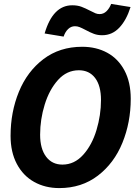

<svg xmlns="http://www.w3.org/2000/svg" viewBox="-20 -949 690 981"><path d="M34 -255Q34 -376 76.5 -480Q119 -584 202 -647Q285 -710 400 -710Q472 -710 528 -679.5Q584 -649 616 -589Q648 -529 648 -444Q648 -324 605.5 -219.5Q563 -115 480 -51.5Q397 12 283 12Q211 12 154.5 -19.5Q98 -51 66 -111.5Q34 -172 34 -255ZM299 -108Q360 -108 405 -158Q450 -208 473 -284.5Q496 -361 496 -438Q496 -511 466 -550.5Q436 -590 383 -590Q321 -590 276.5 -540.5Q232 -491 208.5 -415Q185 -339 185 -261Q185 -189 215.5 -148.5Q246 -108 299 -108ZM349 -922Q376 -922 396 -914.5Q416 -907 441 -894Q458 -885 468 -881Q478 -877 489 -877Q509 -877 524 -891.5Q539 -906 548 -929L647 -913Q626 -846 589.5 -807.5Q553 -769 502 -769Q479 -769 460 -776Q441 -783 417 -796Q398 -806 386.5 -810.5Q375 -815 363 -815Q343 -815 328 -800.5Q313 -786 305 -762L208 -778Q250 -922 349 -922Z"/></svg>

Font: Azeret Mono SemiBold
Style: Italic
Weight: 600
Italic angle: -12°
Designer: Martin Vácha
Foundry: Displaay
Version: Version 1.000; Glyphs 3.0.3, build 3074